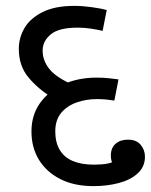

<svg xmlns="http://www.w3.org/2000/svg" viewBox="-20 -623 513 653"><path d="M298 10Q232 10 185 -14Q138 -38 112.5 -79.5Q87 -121 87 -176Q87 -232 116.5 -273Q146 -314 196 -336.5Q246 -359 308 -359Q331 -359 349.5 -357Q368 -355 383 -353L369 -281Q357 -283 341.5 -284.5Q326 -286 310 -286Q273 -286 240.5 -274.5Q208 -263 188 -239Q168 -215 168 -176Q168 -139 183 -113.5Q198 -88 227.5 -75.5Q257 -63 299 -63Q326 -63 345 -66.5Q364 -70 378 -80L377 -47Q365 -61 361 -71Q357 -81 357 -94Q357 -120 373 -134Q389 -148 415 -148Q444 -148 458.5 -130.5Q473 -113 473 -90Q473 -56 448.5 -33.5Q424 -11 384 -0.5Q344 10 298 10ZM156 -292Q109 -321 76.5 -360Q44 -399 44 -457Q44 -495 63.5 -528Q83 -561 125 -582Q167 -603 233 -603Q261 -603 293 -598.5Q325 -594 343 -589L329 -518Q313 -522 290 -525.5Q267 -529 244 -529Q180 -529 152.5 -506Q125 -483 125 -451Q125 -416 149 -387Q173 -358 232 -333Z"/></svg>

Font: uguzrati85
Style: Book
Weight: 400
Designer: Jelle Bosma - Monotype Design Team, Universal Thirst
Foundry: Monotype Imaging Inc.
Version: Version 2.106